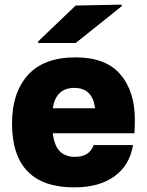

<svg xmlns="http://www.w3.org/2000/svg" viewBox="-20 -796 635 830"><path d="M307 -548Q437 -548 500 -475Q563 -402 563 -277Q563 -254 561 -220H208Q215 -165 239 -141.5Q263 -118 304 -118Q367 -118 385 -169H555Q541 -82 475 -34Q409 14 301 14Q32 14 32 -263Q32 -395 100.5 -471.5Q169 -548 307 -548ZM145 -610V-617L307 -772L506 -776V-769L307 -610ZM208 -328H391Q380 -416 301 -416Q222 -416 208 -328Z"/></svg>

Font: Nacelle Heavy
Style: Regular
Weight: 800
Designer: Sora Sagano
Foundry: Sora Sagano
Version: Version 1.000;FEAKit 1.0